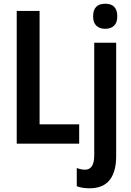

<svg xmlns="http://www.w3.org/2000/svg" viewBox="-20 -773 707 1033"><path d="M70 0V-714H193V-104H406V0ZM481 -685Q481 -753 546 -753Q611 -753 611 -685Q611 -651 593.5 -634.5Q576 -618 546 -618Q516 -618 498.5 -634.5Q481 -651 481 -685ZM462 240Q422 240 393 229V131Q417 140 438 140Q461 140 474 121.5Q487 103 487 61V-543H605V67Q605 152 569.5 196Q534 240 462 240Z"/></svg>

Font: Avrile Sans Condensed SemiBold
Style: Regular
Weight: 600
Width: 3
Designer: Monotype Design Team
Foundry: Monotype Imaging Inc.
Version: Version 2.001;September 10, 2019;FontCreator 11.5.0.2425 64-